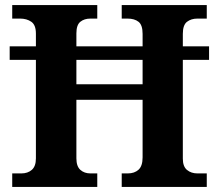

<svg xmlns="http://www.w3.org/2000/svg" viewBox="-20 -734 859 754"><path d="M28 0V-53H64Q89 -53 105 -67Q121 -81 121 -112V-499H18V-552H121V-602Q121 -636 103 -648.5Q85 -661 59 -661H28V-714H362V-661H335Q311 -661 295.5 -648.5Q280 -636 280 -603V-552H540V-601Q540 -636 524 -648.5Q508 -661 481 -661H458V-714H792V-661H755Q731 -661 714.5 -648.5Q698 -636 698 -601V-552H801V-499H698V-111Q698 -80 714.5 -66.5Q731 -53 755 -53H792V0H458V-53H482Q508 -53 524 -67.5Q540 -82 540 -116V-342H280V-112Q280 -81 295.5 -67Q311 -53 335 -53H362V0ZM280 -403H540V-499H280Z"/></svg>

Font: Noto Serif
Style: Bold
Weight: 700
Designer: Monotype Design Team
Foundry: Monotype Imaging Inc.
Version: Version 2.014